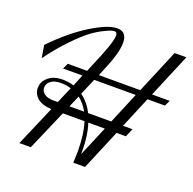

<svg xmlns="http://www.w3.org/2000/svg" viewBox="-124 -825 955 951"><g transform="rotate(20 353.5 -350.0)"><path d="M645 -682H707L610 -451H703L689 -421H597L528 -256H578L559 -212H510L421 0H359V-1Q361 -43 361 -61Q361 -150 341 -212H227L135 0H75L166 -212Q115 -215 91 -236.5Q67 -258 67 -288Q67 -318 86.5 -337.5Q106 -357 127 -363Q148 -369 169 -369Q200 -369 229 -360L254 -421H152L166 -451H268L281 -483Q343 -626 343 -662Q343 -682 329 -682Q324 -682 315.5 -680Q307 -678 277.5 -664Q248 -650 216 -626.5Q184 -603 134.5 -552Q85 -501 35 -433L24 -499Q114 -592 201 -646Q288 -700 337 -700Q388 -700 388 -642Q388 -587 343 -483L330 -451H548ZM279 -334Q318 -307 344 -256H466L535 -421H316ZM96 -300Q96 -282 112.5 -269Q129 -256 160 -256H184L221 -342Q198 -350 166 -350Q134 -350 115 -336Q96 -322 96 -300ZM381 -72V-53L448 -212H361Q381 -153 381 -72ZM323 -256Q302 -294 272 -317L246 -256Z"/></g></svg>

Font: Dynalight
Style: Regular
Weight: 400
Designer: Astigmatic (AOETI)
Foundry: Astigmatic (AOETI)
Version: Version 1.000